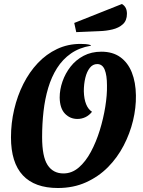

<svg xmlns="http://www.w3.org/2000/svg" viewBox="-20 -920 715 962"><path d="M270 22Q154 22 94.5 -41.5Q35 -105 35 -232Q35 -303 51 -371.5Q67 -440 97 -499.5Q127 -559 169.5 -604Q212 -649 266 -674.5Q320 -700 383 -700Q397 -700 409.5 -699Q422 -698 435 -694V-691Q377 -681 335.5 -652Q294 -623 266 -579Q238 -535 221.5 -479.5Q205 -424 198 -361.5Q191 -299 191 -233Q191 -135 218.5 -93Q246 -51 298 -51Q340 -51 374.5 -80.5Q409 -110 435.5 -159.5Q462 -209 480 -267.5Q498 -326 507.5 -385Q517 -444 516 -492Q516 -543 504.5 -571Q493 -599 467 -599Q445 -599 430 -580Q415 -561 407.5 -530Q400 -499 400 -463Q401 -424 411.5 -398Q422 -372 441 -360Q427 -342 408 -333Q389 -324 368 -324Q331 -324 305.5 -350.5Q280 -377 279 -431Q279 -471 293 -511.5Q307 -552 333.5 -586Q360 -620 399 -640.5Q438 -661 488 -661Q545 -661 583 -633.5Q621 -606 640.5 -557Q660 -508 661 -442Q662 -380 646.5 -315.5Q631 -251 599.5 -190.5Q568 -130 521 -82.5Q474 -35 411 -6.5Q348 22 270 22ZM362 -759 352 -805 591 -900Q604 -892 610 -880Q616 -868 616 -851Q616 -817 595.5 -798.5Q575 -780 543.5 -772.5Q512 -765 479 -764Z"/></svg>

Font: Sansita Swashed Light SemiBold
Style: Regular
Weight: 600
Version: Version 1.003